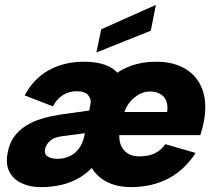

<svg xmlns="http://www.w3.org/2000/svg" viewBox="-20 -760 887 787"><path d="M519 7Q446 7 399.5 -25.5Q353 -58 336.5 -117Q320 -176 336 -255Q359 -373 433 -440Q507 -507 620 -507Q693 -507 742 -476.5Q791 -446 810.5 -390.5Q830 -335 815 -259Q813 -248 809.5 -235Q806 -222 801 -206H469Q468 -179 478 -159.5Q488 -140 506.5 -129.5Q525 -119 550 -119Q588 -119 613.5 -131Q639 -143 658 -169L782 -133Q737 -64 671.5 -29Q606 6 519 7ZM665 -301Q669 -326 662 -345Q655 -364 637.5 -374.5Q620 -385 595 -385Q571 -385 550.5 -373.5Q530 -362 514 -343.5Q498 -325 490 -301ZM387 -190 383 -104Q352 -61 314.5 -37Q277 -13 235 -3Q193 7 148 7Q102 7 67.5 -9.5Q33 -26 17.5 -58Q2 -90 12 -136Q19 -174 38.5 -200.5Q58 -227 87 -245Q116 -263 151.5 -273.5Q187 -284 225 -290L346 -307L351 -335Q355 -352 342 -369Q329 -386 294 -386Q263 -386 237.5 -370Q212 -354 197 -324L81 -369Q118 -438 180.5 -472.5Q243 -507 324 -507Q426 -507 465.5 -456.5Q505 -406 488 -319L468 -219ZM328 -214 230 -201Q201 -197 185 -182.5Q169 -168 165 -150Q160 -129 175 -119Q190 -109 216 -109Q242 -109 265 -119.5Q288 -130 303.5 -151Q319 -172 326 -204ZM619 -740 598 -634 375 -545 395 -640Z"/></svg>

Font: Albert Sans ExtraBold
Style: Italic
Weight: 800
Italic angle: -11.25°
Designer: Andreas Rasmussen
Foundry: a.Foundry
Version: Version 1.025